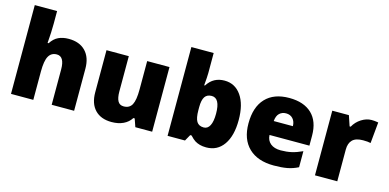

<svg xmlns="http://www.w3.org/2000/svg" viewBox="-72 -1169 3214 1587"><g transform="rotate(15 1535.0 -375.0)"><path d="M414.1 0V-301.8Q414.1 -413.1 348.1 -413.1Q301.3 -413.1 279.1 -373.8Q256.8 -334.5 256.8 -243.2V0H65.9V-759.8H256.8V-651.9Q256.8 -578.6 249 -484.9H257.8Q285.2 -527.8 322.8 -545.4Q360.4 -563 410.2 -563Q502.9 -563 554.4 -509.5Q606 -456.1 606 -359.9V0Z M1129.9 0 1106 -68.8H1094.7Q1070.8 -30.8 1028.1 -10.5Q985.4 9.8 927.7 9.8Q836.4 9.8 785.6 -43.2Q734.9 -96.2 734.9 -192.9V-553.2H925.8V-251Q925.8 -196.8 941.2 -168.9Q956.5 -141.1 991.7 -141.1Q1041 -141.1 1062 -179.9Q1083 -218.8 1083 -311V-553.2H1273.9V0Z M1743.7 -563Q1834 -563 1887 -487.3Q1939.9 -411.6 1939.9 -277.8Q1939.9 -143.1 1886.5 -66.7Q1833 9.8 1737.8 9.8Q1707 9.8 1683.1 3.2Q1659.2 -3.4 1640.4 -15.1Q1621.6 -26.9 1596.7 -54.2H1585L1554.7 0H1405.8V-759.8H1596.7V-587.9Q1596.7 -557.1 1589.8 -481.9H1596.7Q1624.5 -524.9 1660.9 -543.9Q1697.3 -563 1743.7 -563ZM1673.8 -413.1Q1633.8 -413.1 1615.2 -385.3Q1596.7 -357.4 1596.7 -297.9V-271Q1596.7 -203.1 1615.2 -173.6Q1633.8 -144 1675.8 -144Q1709.5 -144 1727.5 -178.5Q1745.6 -212.9 1745.6 -279.8Q1745.6 -413.1 1673.8 -413.1Z M2315.9 9.8Q2177.7 9.8 2101.3 -63.7Q2024.9 -137.2 2024.9 -272.9Q2024.9 -413.1 2095.7 -488Q2166.5 -563 2297.9 -563Q2422.9 -563 2491 -497.8Q2559.1 -432.6 2559.1 -310.1V-225.1H2217.8Q2219.7 -178.7 2251.7 -152.3Q2283.7 -126 2338.9 -126Q2389.2 -126 2431.4 -135.5Q2473.6 -145 2522.9 -168V-30.8Q2478 -7.8 2430.2 1Q2382.3 9.8 2315.9 9.8ZM2304.7 -433.1Q2271 -433.1 2248.3 -411.9Q2225.6 -390.6 2221.7 -345.2H2385.7Q2384.8 -385.3 2363 -409.2Q2341.3 -433.1 2304.7 -433.1Z M3001 -563Q3025.9 -563 3048.3 -559.1L3059.1 -557.1L3042 -377Q3018.6 -382.8 2977.1 -382.8Q2914.6 -382.8 2886.2 -354.2Q2857.9 -325.7 2857.9 -272V0H2667V-553.2H2809.1L2838.9 -464.8H2848.1Q2872.1 -508.8 2914.8 -535.9Q2957.5 -563 3001 -563Z"/></g></svg>

Font: Sahel Black FD
Style: Black-FD
Weight: 900
Foundry: Saber Rastikerdar (saber.rastikerdar@gmail.com)
Version: Version 3.3.1